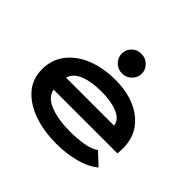

<svg xmlns="http://www.w3.org/2000/svg" viewBox="-165 -877 1080 1080"><g transform="rotate(45 375.0 -337.5)"><path d="M409 11Q308 11 228 -17Q148 -45 101 -98.5Q54 -152 54 -229Q54 -306 97.5 -362Q141 -418 216.5 -448.5Q292 -479 390 -479Q479 -479 547 -449.5Q615 -420 653 -366Q691 -312 691 -237Q691 -216 689 -194H181Q191 -142 255.5 -117Q320 -92 414 -92Q464 -92 516.5 -100Q569 -108 598 -130L670 -63Q626 -26 556 -7.5Q486 11 409 11ZM183 -291H565Q560 -334 508 -355.5Q456 -377 382 -377Q300 -377 248 -356Q196 -335 183 -291ZM389 -530Q356 -530 332.5 -553Q309 -576 309 -608Q309 -641 332 -663.5Q355 -686 389 -686Q421 -686 445 -663Q469 -640 469 -608Q469 -576 445 -553Q421 -530 389 -530Z"/></g></svg>

Font: Inconsolata ExtraExpanded ExtraBold
Style: Regular
Weight: 800
Width: 8
Monospace: yes
Designer: Raph Levien, Cyreal, Brenton Simpson
Foundry: Raph Levien, Cyreal, Google
Version: Version 3.001; ttfautohint (v1.8.2.53-6de2)